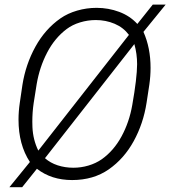

<svg xmlns="http://www.w3.org/2000/svg" viewBox="-20 -754 723 815"><path d="M136.7 -37.6 74.2 40.5H20L106.9 -66.4Q58.6 -140.1 58.6 -246.1Q58.6 -280.8 64 -317.4L75.2 -393.6Q88.9 -480.5 130.1 -555.4Q171.4 -630.4 236.3 -675.8Q267.1 -697.3 307.4 -709Q347.7 -720.7 390.1 -720.7Q440.4 -720.7 486.1 -703.6Q531.7 -686.5 563 -652.3L628.4 -734.4H683.1L588.9 -618.7Q619.1 -551.3 619.1 -465.8Q619.1 -430.7 613.8 -394L602.1 -317.4Q588.4 -229.5 547.6 -155Q506.8 -80.6 441.9 -35.2Q376.5 10.3 286.1 10.3Q198.2 10.3 136.7 -37.6ZM142.6 -114.7 527.3 -606Q503.9 -637.2 466.6 -653.1Q429.2 -668.9 386.7 -668.9Q352.5 -668.9 319.8 -658.9Q287.1 -648.9 263.2 -630.9Q212.4 -592.8 180.2 -531Q147.9 -469.2 135.7 -397L123 -316.9Q117.2 -278.3 117.2 -237.3Q117.2 -222.2 117.7 -214.4Q120.1 -160.6 142.6 -114.7ZM550.3 -566.9 170.9 -82.5Q193.4 -62.5 224.9 -52.2Q256.3 -42 291.5 -42Q324.2 -42 355.5 -51.3Q386.7 -60.5 412.1 -78.1Q462.9 -114.3 495.8 -174.8Q528.8 -235.4 541.5 -308.6Q561.5 -421.9 562 -481.4Q562 -525.4 550.3 -566.9Z"/></svg>

Font: Mardoto Light
Style: Italic
Weight: 300
Italic angle: -12°
Designer: Christian Robertson, Vahan Hovhannisyan
Foundry: Google
Version: Version 1.000